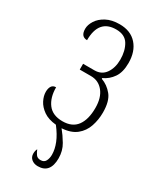

<svg xmlns="http://www.w3.org/2000/svg" viewBox="-194 -608 743 891"><g transform="rotate(30 177.5 -162.5)"><path d="M170 218Q150 218 136.5 207Q123 196 123 177Q123 162 129 151Q134 164 142 175.5Q150 187 167 187Q186 187 193.5 172.5Q201 158 201 139Q201 110 188 77.5Q175 45 147 9Q105 5 79.5 -13Q54 -31 42 -54.5Q30 -78 30 -100Q30 -119 37.5 -130.5Q45 -142 61 -142Q61 -87 86.5 -53.5Q112 -20 165 -20Q217 -20 242 -54Q267 -88 267 -150Q267 -205 241.5 -236.5Q216 -268 175 -268H115V-299H176Q214 -299 234.5 -328.5Q255 -358 255 -402Q255 -449 235.5 -481.5Q216 -514 169 -514Q76 -514 76 -403Q42 -403 42 -445Q42 -466 56.5 -489Q71 -512 100 -527.5Q129 -543 171 -543Q230 -543 263 -506Q296 -469 296 -407Q296 -358 276 -329Q256 -300 225 -286V-282Q259 -270 283.5 -240Q308 -210 308 -149Q308 -110 296 -74.5Q284 -39 255.5 -16Q227 7 178 10Q198 34 217 66Q236 98 236 138Q236 218 170 218Z"/></g></svg>

Font: Noto Serif ExtraCondensed ExtraLight
Style: Regular
Weight: 200
Width: 2
Designer: Monotype Design Team
Foundry: Monotype Imaging Inc.
Version: Version 2.015